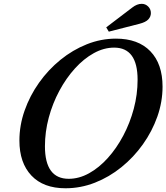

<svg xmlns="http://www.w3.org/2000/svg" viewBox="-20 -974 870 1004"><path d="M322.5 10.5Q207 10.5 144.2 -56Q81.5 -122.5 81.5 -239Q81.5 -319 108.8 -396.2Q136 -473.5 184.2 -541.5Q232.5 -609.5 296.2 -661.2Q360 -713 434 -742.5Q508 -772 586 -772Q702.5 -772 766.2 -706Q830 -640 830 -521Q830 -441.5 802.8 -364.2Q775.5 -287 727.2 -219.2Q679 -151.5 615 -99.8Q551 -48 476.5 -18.8Q402 10.5 322.5 10.5ZM339.5 -39Q393.5 -39 445.8 -68Q498 -97 543.8 -147.8Q589.5 -198.5 624.5 -264.5Q659.5 -330.5 679.5 -405.2Q699.5 -480 699.5 -557Q699.5 -725 577 -725Q523 -725 470.5 -696Q418 -667 372 -616.2Q326 -565.5 290.5 -499.5Q255 -433.5 235 -359Q215 -284.5 215 -209Q215 -39 339.5 -39ZM549 -808.5 535.5 -831 671.5 -934.5Q696.5 -954 721 -954Q740.5 -954 754.8 -940Q769 -926 769 -905.5Q769 -887 755.5 -872.5Q742 -858 709 -849.5Z"/></svg>

Font: Libre Caslon Text Medium Italic
Style: Regular
Weight: 500
Italic angle: -22.583°
Designer: Pablo Impallari, Rodrigo Fuenzalida, Katja Schimmel
Foundry: Pablo Impallari, Rodrigo Fuenzalida
Version: Version 2.000